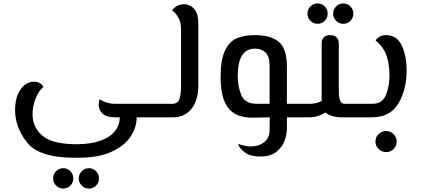

<svg xmlns="http://www.w3.org/2000/svg" viewBox="-20 -685 2459 1121"><path d="M68 -42Q68 -94 83.5 -132Q99 -170 124 -189Q149 -208 179 -208Q200 -208 214.5 -198.5Q229 -189 233 -177Q207 -156 188.5 -111Q170 -66 170 -18Q170 58 228 107.5Q286 157 427 157Q510 157 566.5 136.5Q623 116 651 80.5Q679 45 679 0H652Q602 0 579 -21.5Q556 -43 556 -74Q556 -91 562 -106Q575 -96 599 -87.5Q623 -79 651 -79H920V0H778Q778 57 743.5 111Q709 165 632.5 200.5Q556 236 438 236H416Q209 236 138.5 147.5Q68 59 68 -42ZM290 357Q290 332 307.5 314.5Q325 297 349 297Q374 297 391 314.5Q408 332 408 357Q408 381 391 398.5Q374 416 349 416Q325 416 307.5 398.5Q290 381 290 357ZM440 357Q440 332 457.5 314.5Q475 297 499 297Q524 297 541 314.5Q558 332 558 357Q558 381 541 398.5Q524 416 499 416Q475 416 457.5 398.5Q440 381 440 357Z M920 -79H986Q1018 -79 1027.5 -106.5Q1037 -134 1037 -184V-512Q1037 -555 1021 -583Q1005 -611 985 -624Q990 -635 1009.5 -647.5Q1029 -660 1054 -660Q1090 -660 1114 -632.5Q1138 -605 1138 -547V-185Q1137 -96 1096.5 -48Q1056 0 991 0H920Z M1743 0H1655V63Q1655 98 1642 135.5Q1629 173 1594 201Q1559 229 1498 229Q1444 229 1411 206Q1378 183 1370 154Q1383 160 1404 165Q1425 170 1444 170Q1492 170 1523 144.5Q1554 119 1554 77L1555 0L1453 2Q1355 2 1311.5 -55.5Q1268 -113 1268 -236Q1268 -336 1293.5 -389.5Q1319 -443 1362 -461.5Q1405 -480 1468 -480Q1560 -480 1607.5 -441Q1655 -402 1655 -298V-79H1743ZM1479 -79H1554V-302Q1554 -355 1530.5 -378Q1507 -401 1469 -401Q1418 -401 1393 -361Q1368 -321 1368 -239Q1368 -180 1389 -129.5Q1410 -79 1479 -79Z M2081 -79V0H1974Q1917 0 1879 -28Q1842 -3 1794 0H1743V-79H1794Q1827 -80 1858 -95V-429Q1858 -480 1908 -480Q1932 -480 1945 -467Q1958 -454 1958 -429V-157Q1958 -79 1989 -79ZM1775 -605Q1775 -630 1792.5 -647.5Q1810 -665 1834 -665Q1859 -665 1876 -647.5Q1893 -630 1893 -605Q1893 -581 1876 -563.5Q1859 -546 1834 -546Q1810 -546 1792.5 -563.5Q1775 -581 1775 -605ZM1925 -605Q1925 -630 1942.5 -647.5Q1960 -665 1984 -665Q2009 -665 2026 -647.5Q2043 -630 2043 -605Q2043 -581 2026 -563.5Q2009 -546 1984 -546Q1960 -546 1942.5 -563.5Q1925 -581 1925 -605Z M2081 -79H2155Q2213 -79 2233.5 -131Q2254 -183 2254 -245Q2254 -308 2237 -359Q2220 -410 2173 -449Q2194 -480 2235 -480Q2296 -480 2325 -420.5Q2354 -361 2354 -274Q2354 -162 2306 -81Q2258 0 2150 0H2081ZM2172 142Q2172 116 2190.5 98Q2209 80 2235 80Q2260 80 2278 98.5Q2296 117 2296 142Q2296 167 2278 185Q2260 203 2235 203Q2209 203 2190.5 185Q2172 167 2172 142Z"/></svg>

Font: El Messiri Medium
Style: Regular
Weight: 500
Designer: Mohamed Gaber
Foundry: Kief Type Foundry
Version: Version 2.007